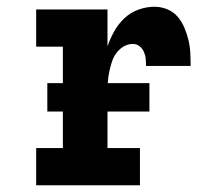

<svg xmlns="http://www.w3.org/2000/svg" viewBox="-20 -548 640 568"><path d="M87 0V-110H166V-410H87V-520H298V-411Q306 -434 318 -455.5Q330 -477 348 -494Q366 -511 389.5 -519.5Q413 -528 437 -528Q457 -528 475 -520.5Q493 -513 505.5 -498.5Q518 -484 525.5 -466Q533 -448 537.5 -429.5Q542 -411 543 -391.5Q544 -372 544 -353H412Q412 -364 411 -374.5Q410 -385 405.5 -395Q401 -405 392.5 -411.5Q384 -418 373 -418Q358 -418 345 -410Q332 -402 323.5 -390Q315 -378 310.5 -363.5Q306 -349 303 -334.5Q300 -320 299 -305Q298 -290 298 -276V-110H394V0ZM120 -218V-302H422V-218Z"/></svg>

Font: Iosevka HT Extrabold Extended
Style: Regular
Weight: 800
Width: 7
Monospace: yes
Designer: Belleve Invis
Foundry: Belleve Invis
Version: Version 32.3.0; ttfautohint (v1.8.4)